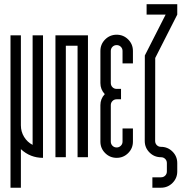

<svg xmlns="http://www.w3.org/2000/svg" viewBox="-20 -737 874 900"><path d="M77.9 142.9H29.2Q29.2 142.9 29.2 -571.4H77.9V-149.5Q77.9 -120 92.9 -95.4Q107.9 -70.8 132.9 -57.9V-571.4H181.6V2.9Q121.6 2.9 77.9 -37.9Z M288.6 -522.7V0H239.9V-571.4H392.3V0H343.6V-522.7Z M499.4 -73.3Q499.4 -61.6 507.3 -53.7Q515.2 -45.8 526.9 -45.8Q538.1 -45.8 546.2 -53.7Q554.4 -61.6 554.4 -73.3V-134.9H603.1V-73.3Q603.1 -41.6 580.8 -19.4Q558.5 2.9 526.9 2.9Q495.2 2.9 472.9 -19.4Q450.6 -41.6 450.6 -73.3V-244.1Q450.6 -274.1 471.1 -295.7Q450.6 -317.8 450.6 -347.8V-498.1Q450.6 -529.8 472.9 -552.1Q495.2 -574.3 526.9 -574.3Q558.5 -574.3 580.8 -552.1Q603.1 -529.8 603.1 -498.1V-439.8H554.4V-498.1Q554.4 -509.8 546.4 -517.7Q538.5 -525.6 526.9 -525.6Q515.2 -525.6 507.3 -517.7Q499.4 -509.8 499.4 -498.1V-347.8Q499.4 -336.1 507.3 -328.2Q515.2 -320.3 526.9 -320.3H547.3V-271.6H526.9Q515.2 -271.6 507.3 -263.6Q499.4 -255.7 499.4 -244.1Z M667.2 -668.5V-717.2Q667.2 -717.2 810.9 -717.2V-668.5L707.6 -465.2L707.2 -76.2Q707.2 -64.6 715.1 -56.6Q723 -48.7 734.7 -48.7Q766.3 -48.7 788.6 -26.4Q810.9 -4.2 810.9 27.5V66.6Q810.9 98.3 788.6 120.6Q766.3 142.9 734.7 142.9H694.3V94.1H734.7Q746.4 94.1 754.3 86.2Q762.2 78.3 762.2 66.6V27.5Q762.2 15.8 754.3 7.9Q746.4 0 734.7 0Q703 0 680.8 -22.3Q658.5 -44.6 658.5 -76.2L658.9 -476.9L756.4 -668.5Z"/></svg>

Font: Marapfhont
Style: Book
Weight: 400
Version: Version 0.15